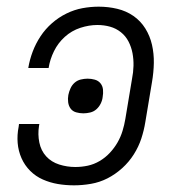

<svg xmlns="http://www.w3.org/2000/svg" viewBox="-20 -548 540 576"><path d="M202 8Q177 8 153.5 4Q130 0 108.5 -9.5Q87 -19 70.5 -35.5Q54 -52 44.5 -73.5Q35 -95 33 -119Q31 -143 36 -168L37 -176H98L97 -170Q93 -145 98 -120.5Q103 -96 118.5 -79Q134 -62 157.5 -54.5Q181 -47 206 -47Q225 -47 243.5 -51Q262 -55 279 -65Q296 -75 309.5 -89.5Q323 -104 332.5 -120.5Q342 -137 347.5 -155Q353 -173 356 -191L376 -311Q380 -331 380.5 -350.5Q381 -370 377.5 -388.5Q374 -407 365.5 -423.5Q357 -440 342.5 -451.5Q328 -463 310 -468Q292 -473 272 -473Q247 -473 221 -464.5Q195 -456 174.5 -437.5Q154 -419 142 -394.5Q130 -370 126 -345V-344H65V-345Q69 -369 78 -393Q87 -417 101.5 -439Q116 -461 136 -478.5Q156 -496 179.5 -507.5Q203 -519 227.5 -523.5Q252 -528 276 -528Q305 -528 332 -521.5Q359 -515 380.5 -500Q402 -485 416 -462.5Q430 -440 436 -413.5Q442 -387 441.5 -359Q441 -331 436 -302L416 -182Q412 -157 404 -132.5Q396 -108 381.5 -85Q367 -62 346.5 -43.5Q326 -25 302.5 -13Q279 -1 253 3.5Q227 8 202 8ZM230 -208Q219 -208 208.5 -211Q198 -214 192 -222Q186 -230 184.5 -241Q183 -252 185 -263Q187 -273 191.5 -283Q196 -293 204 -300Q212 -307 222.5 -309.5Q233 -312 243 -312Q254 -312 264.5 -309Q275 -306 281.5 -298Q288 -290 289 -279Q290 -268 288 -257Q287 -247 282 -237Q277 -227 269 -220Q261 -213 250.5 -210.5Q240 -208 230 -208Z"/></svg>

Font: Iosevka Light Oblique
Style: Regular
Weight: 300
Italic angle: -9°
Monospace: yes
Designer: Belleve Invis
Foundry: Belleve Invis
Version: Version 32.5.0; ttfautohint (v1.8.4)